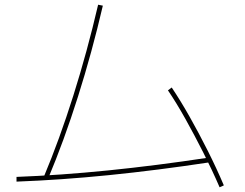

<svg xmlns="http://www.w3.org/2000/svg" viewBox="-20 -766 1040 814"><path d="M166 -17Q232 -174 291 -361Q350 -548 396 -746L416 -742Q370 -544 310.5 -356Q251 -168 184 -9ZM50 -16Q235 -23 438.5 -43.5Q642 -64 866 -98L870 -78Q646 -44 442 -23.5Q238 -3 50 4ZM911 28Q879 -46 841.5 -120Q804 -194 766 -262Q728 -330 692 -383L708 -395Q745 -340 784 -271Q823 -202 860.5 -127.5Q898 -53 929 20Z"/></svg>

Font: M PLUS 1 Code Thin
Style: Regular
Weight: 250
Designer: Coji Morishita
Foundry: UNDERFOREST DESIGN
Version: Version 1.002